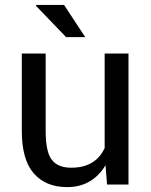

<svg xmlns="http://www.w3.org/2000/svg" viewBox="-20 -744 608 774"><path d="M405.3 -78.1Q380.4 -35.6 341.3 -12.7Q302.2 10.3 251 10.3Q164.6 10.3 116.2 -44.9Q67.9 -100.1 67.9 -216.8V-528.3H164.1V-215.8Q164.1 -131.3 189 -99.6Q213.9 -67.9 266.6 -67.9Q317.9 -67.9 351.3 -88.6Q384.8 -109.4 401.9 -147.5V-528.3H498V0H411.6ZM323.7 -594.2H246.6L124.5 -721.2L126 -724.1H238.3Z"/></svg>

Font: GeogebraSans
Style: Regular
Weight: 400
Designer: Google
Version: Version 1.100140; 2013